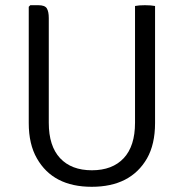

<svg xmlns="http://www.w3.org/2000/svg" viewBox="-20 -706 706 738"><path d="M499 -683Q514 -686 537 -686Q560 -686 576 -683V-233Q576 -151.5 545 -97Q482 12 332.5 12Q184 12 122 -97Q90.5 -151.5 90.5 -233V-680L96.5 -686H127.5Q152.5 -686 160 -673.8Q167.5 -661.5 167.5 -636.5V-234Q167.5 -144.5 211 -98Q254.5 -51.5 333.2 -51.5Q412 -51.5 455.5 -98Q499 -144.5 499 -234Z"/></svg>

Font: Signika-CLs Light
Style: CLs-Regular
Weight: 300
Version: Version 2.003;gftools[0.9.32]